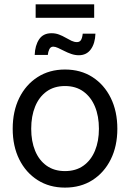

<svg xmlns="http://www.w3.org/2000/svg" viewBox="-20 -854 600 886"><path d="M279.8 11.7Q208 11.7 153.6 -22.9Q99.1 -57.6 68.8 -118.7Q38.6 -179.7 38.6 -259.8Q38.6 -340.3 68.8 -401.9Q99.1 -463.4 153.6 -498.3Q208 -533.2 279.8 -533.2Q352.5 -533.2 406.7 -498.3Q460.9 -463.4 491.2 -401.9Q521.5 -340.3 521.5 -259.8Q521.5 -179.7 491.2 -118.7Q460.9 -57.6 406.7 -22.9Q352.5 11.7 279.8 11.7ZM279.8 -64.5Q330.1 -64.5 365 -89.4Q399.9 -114.3 418.2 -158.4Q436.5 -202.6 436.5 -259.8Q436.5 -317.9 418.2 -362.1Q399.9 -406.2 365 -431.6Q330.1 -457 279.8 -457Q230 -457 195.1 -431.9Q160.2 -406.7 142.1 -362.3Q124 -317.9 124 -259.8Q124 -202.1 142.1 -158.2Q160.2 -114.3 195.1 -89.4Q230 -64.5 279.8 -64.5ZM343.8 -599.1Q326.2 -599.1 309.1 -605Q292 -610.8 276.4 -618.9Q260.7 -627 247.8 -632.8Q234.9 -638.7 225.6 -638.7Q213.4 -638.7 207.5 -626.5Q201.7 -614.3 200.7 -600.6H140.1Q141.6 -644 160.4 -672.4Q179.2 -700.7 217.8 -700.7Q236.3 -700.7 252.4 -694.6Q268.6 -688.5 282.7 -680.2Q296.9 -671.9 309.8 -665.8Q322.8 -659.7 335 -659.7Q347.2 -659.7 353.3 -668.7Q359.4 -677.7 361.8 -698.7H420.4Q418.9 -653.8 399.2 -626.5Q379.4 -599.1 343.8 -599.1ZM414.6 -834V-772H144.5V-834Z"/></svg>

Font: Inter 28pt
Style: Regular
Weight: 400
Designer: Rasmus Andersson
Foundry: rsms
Version: Version 4.001;git-66647c0bb